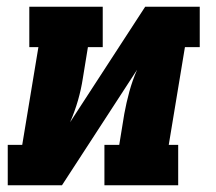

<svg xmlns="http://www.w3.org/2000/svg" viewBox="-20 -550 640 570"><path d="M3 0V-120H46L94 -410H67V-530H285V-410H241L226 -318Q221 -285 211.5 -252Q202 -219 188 -187L411 -530H573V-410H529L481 -120H509V0H290V-120H334L349 -212Q355 -245 364 -278Q373 -311 387 -343L164 0Z"/></svg>

Font: Iosevka Slab HvExObl
Style: Regular
Weight: 900
Width: 7
Italic angle: -9°
Monospace: yes
Designer: Belleve Invis
Foundry: Belleve Invis
Version: Version 11.1.1; ttfautohint (v1.8.3)